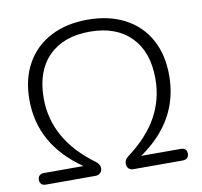

<svg xmlns="http://www.w3.org/2000/svg" viewBox="-79 -798 927 882"><g transform="rotate(-10 384.5 -356.5)"><path d="M37 -27Q37 -40 44.5 -47Q52 -54 65 -54H250Q58 -186 58 -396Q58 -494 98.5 -565.5Q139 -637 212.5 -675Q286 -713 385 -713Q483 -713 556.5 -675Q630 -637 670 -565.5Q710 -494 710 -396Q710 -185 519 -54H704Q717 -54 724.5 -47Q732 -40 732 -27Q732 -14 724.5 -7Q717 0 704 0H472Q459 0 451 -8.5Q443 -17 443 -31Q443 -50 461 -63Q555 -133 600 -214.5Q645 -296 645 -392Q645 -518 576 -587.5Q507 -657 385 -657Q262 -657 193 -587.5Q124 -518 124 -392Q124 -198 309 -63Q328 -49 328 -30Q328 -17 319 -8.5Q310 0 297 0H65Q52 0 44.5 -7Q37 -14 37 -27Z"/></g></svg>

Font: SN Pro Light
Style: Regular
Weight: 300
Designer: Tobias Whetton
Foundry: Supernotes
Version: Version 1.002